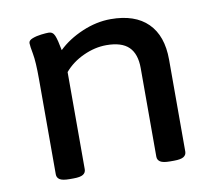

<svg xmlns="http://www.w3.org/2000/svg" viewBox="-65 -604 756 679"><g transform="rotate(-10 313.5 -264.0)"><path d="M132 2Q107 2 97 -4.5Q87 -11 87 -23V-365Q87 -428 81.5 -457Q76 -486 76 -496Q76 -506 90.5 -511.5Q105 -517 122.5 -519Q140 -521 149 -521Q164 -521 170.5 -505.5Q177 -490 184 -452Q219 -486 270.5 -508Q322 -530 373 -530Q460 -530 506 -484.5Q552 -439 552 -353V-23Q552 -11 542 -4.5Q532 2 507 2H493Q468 2 458 -4.5Q448 -11 448 -23V-341Q448 -392 422.5 -417Q397 -442 342 -442Q301 -442 259.5 -423Q218 -404 191 -372V-23Q191 -11 181 -4.5Q171 2 146 2Z"/></g></svg>

Font: Asap Semi Expanded Medium
Style: Regular
Weight: 500
Width: 6
Designer: Pablo Cosgaya
Foundry: Omnibus-Type
Version: Version 3.001; ttfautohint (v1.8.4.7-5d5b)